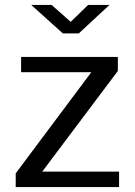

<svg xmlns="http://www.w3.org/2000/svg" viewBox="-20 -762 549 782"><path d="M339 -742 268 -673 190 -742H107L236 -626H301L426 -742ZM44 0H465V-63H152L460 -473V-530H66V-468H352L44 -56Z"/></svg>

Font: 18Franklin
Style: Regular
Weight: 400
Designer: Pablo Impallari, Rodrigo Fuenzalida (Modified by Dan O. Williams)
Version: Version 0.025;PS 000.025;hotconv 1.0.88;makeotf.lib2.5.64775